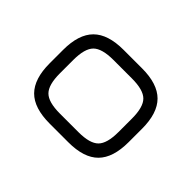

<svg xmlns="http://www.w3.org/2000/svg" viewBox="-109 -657 831 831"><g transform="rotate(-45 306.0 -241.5)"><path d="M265 0Q170 0 125 -44.5Q80 -89 80 -184V-298Q80 -394 125 -438.5Q170 -483 265 -483H347Q442 -483 487 -438Q532 -393 532 -298V-185Q532 -90 487 -45Q442 0 347 0ZM142 -184Q142 -115 168.5 -88.5Q195 -62 265 -62H347Q417 -62 443.5 -88.5Q470 -115 470 -185V-298Q470 -368 443.5 -394.5Q417 -421 347 -421H265Q195 -421 168.5 -394.5Q142 -368 142 -298Z"/></g></svg>

Font: Jura Medium
Style: Regular
Weight: 500
Designer: Daniel Johnson, Alexei Vanyashin
Foundry: Daniel Johnson
Version: Version 5.103